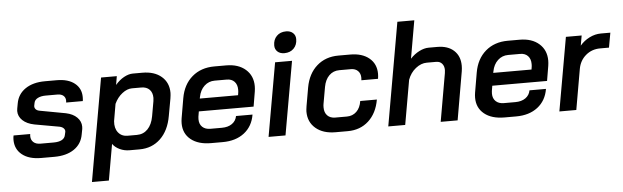

<svg xmlns="http://www.w3.org/2000/svg" viewBox="-53 -900 4212 1299"><g transform="rotate(-5 2053.0 -250.5)"><path d="M20 -131Q20 -145 23 -160H136Q135 -155 135 -146Q135 -120 152 -104.5Q169 -89 200 -89H289Q324 -89 344.5 -100Q365 -111 369 -132L374 -154Q376 -167 366.5 -177.5Q357 -188 338 -192L170 -222Q119 -232 90.5 -259Q62 -286 62 -323Q62 -328 64 -340L70 -373Q81 -436 133 -471.5Q185 -507 267 -507H347Q424 -507 468 -472Q512 -437 512 -378Q512 -360 510 -351H397Q398 -355 398 -363Q398 -385 383.5 -397.5Q369 -410 343 -410H264Q231 -410 209.5 -399Q188 -388 184 -368L180 -348Q178 -335 187 -324.5Q196 -314 216 -311L389 -279Q437 -269 464 -242Q491 -215 491 -179Q491 -169 490 -164L483 -127Q472 -63 420 -27.5Q368 8 285 8H196Q114 8 67 -29.5Q20 -67 20 -131Z M647 -499H754L744 -440Q771 -472 803 -489.5Q835 -507 864 -507H928Q1010 -507 1058 -465.5Q1106 -424 1106 -355Q1106 -342 1102 -316L1081 -200Q1064 -102 1006.5 -47Q949 8 864 8H796Q761 8 730 -6.5Q699 -21 682 -45L639 200H524ZM855 -91Q899 -91 928.5 -121.5Q958 -152 968 -207L986 -309Q988 -325 988 -331Q988 -367 968 -387.5Q948 -408 912 -408H849Q816 -408 782.5 -382Q749 -356 729 -313L709 -197Q705 -149 728 -120Q751 -91 792 -91Z M1163 -142Q1163 -159 1166 -177L1189 -311Q1205 -403 1265.5 -455Q1326 -507 1417 -507H1497Q1580 -507 1629 -464Q1678 -421 1678 -350Q1678 -334 1675 -314L1658 -213H1286L1280 -177Q1279 -171 1279 -160Q1279 -127 1299 -108Q1319 -89 1354 -89H1432Q1474 -89 1501 -108Q1528 -127 1534 -160H1646Q1633 -81 1575.5 -36.5Q1518 8 1429 8H1350Q1263 8 1213 -32.5Q1163 -73 1163 -142ZM1560 -299 1562 -312Q1564 -321 1564 -336Q1564 -371 1545 -391Q1526 -411 1493 -411H1411Q1370 -411 1340.5 -383.5Q1311 -356 1302 -309L1300 -299Z M1833 -613Q1833 -652 1857 -676.5Q1881 -701 1921 -701Q1950 -701 1967.5 -685Q1985 -669 1985 -643Q1985 -604 1961 -579.5Q1937 -555 1897 -555Q1868 -555 1850.5 -571Q1833 -587 1833 -613ZM1829 -499H1944L1856 0H1741Z M2011 -148Q2011 -159 2015 -185L2037 -311Q2054 -403 2113 -455Q2172 -507 2260 -507H2340Q2421 -507 2468.5 -467.5Q2516 -428 2516 -361Q2516 -345 2513 -327H2400Q2401 -333 2401 -344Q2401 -373 2383.5 -390.5Q2366 -408 2336 -408H2257Q2216 -408 2188 -380.5Q2160 -353 2151 -304L2131 -191Q2129 -182 2129 -166Q2129 -131 2148.5 -111Q2168 -91 2202 -91H2281Q2320 -91 2346.5 -116.5Q2373 -142 2380 -188H2493Q2477 -96 2420 -44Q2363 8 2278 8H2195Q2111 8 2061 -34.5Q2011 -77 2011 -148Z M2677 -700H2792L2747 -443Q2775 -473 2808.5 -490Q2842 -507 2873 -507H2931Q3003 -507 3044 -469Q3085 -431 3085 -366Q3085 -349 3082 -329L3025 0H2910L2967 -326Q2969 -340 2969 -347Q2969 -374 2954.5 -390.5Q2940 -407 2915 -407H2851Q2812 -407 2775.5 -378Q2739 -349 2722 -302L2669 0H2554Z M3156 -142Q3156 -159 3159 -177L3182 -311Q3198 -403 3258.5 -455Q3319 -507 3410 -507H3490Q3573 -507 3622 -464Q3671 -421 3671 -350Q3671 -334 3668 -314L3651 -213H3279L3273 -177Q3272 -171 3272 -160Q3272 -127 3292 -108Q3312 -89 3347 -89H3425Q3467 -89 3494 -108Q3521 -127 3527 -160H3639Q3626 -81 3568.5 -36.5Q3511 8 3422 8H3343Q3256 8 3206 -32.5Q3156 -73 3156 -142ZM3553 -299 3555 -312Q3557 -321 3557 -336Q3557 -371 3538 -391Q3519 -411 3486 -411H3404Q3363 -411 3333.5 -383.5Q3304 -356 3295 -309L3293 -299Z M3804 -499H3911L3899 -431Q3926 -463 3964 -482Q4002 -501 4042 -501H4106L4088 -401H4028Q3971 -401 3930 -366Q3889 -331 3879 -275L3831 0H3716Z"/></g></svg>

Font: Bai Jamjuree SemiBold
Style: Italic
Weight: 600
Italic angle: -10°
Version: Version 1.000; ttfautohint (v1.6)